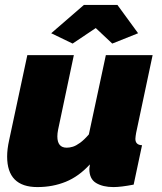

<svg xmlns="http://www.w3.org/2000/svg" viewBox="-20 -750 658 780"><path d="M132 10Q9 10 9 -114Q9 -129 11 -145.5Q13 -162 17 -180L91 -526H280L216 -223Q213 -208 213 -196Q213 -150 251 -150Q263 -150 276 -154Q289 -158 305.5 -170Q322 -182 341 -204L410 -526H600L533 -210Q532 -203 531 -197Q530 -191 530 -186Q530 -161 557 -160L523 0Q497 5 476.5 7.5Q456 10 441 10Q398 10 370.5 -6.5Q343 -23 343 -63Q343 -66 343.5 -69Q344 -72 344.5 -75.5Q345 -79 345 -82Q300 -33 247 -11.5Q194 10 132 10ZM188 -615 321 -730H457L541 -615L436 -573L369 -636L275 -573Z"/></svg>

Font: Raleway Thin Black
Style: Italic
Weight: 900
Italic angle: -12°
Version: Version 4.026